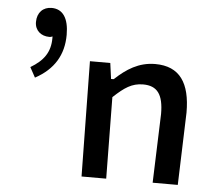

<svg xmlns="http://www.w3.org/2000/svg" viewBox="-50 -753 904 799"><g transform="rotate(5 402.0 -354.0)"><path d="M206 -592C206 -661 181 -698 134 -698C99 -698 74 -674 74 -634C74 -598 101 -577 134 -577C137 -577 140 -577 142 -578L148 -580V-573C148 -514 121 -477 67 -445L90 -403C168 -445 206 -508 206 -592ZM397 -491H312L319 -10H422L418 -350L420 -352C463 -392 494 -414 541 -414C600 -414 626 -380 626 -298L616 -10H721L731 -313C731 -436 687 -503 584 -503C515 -503 464 -469 418 -426L416 -425H406Z"/></g></svg>

Font: Falling Sky
Style: Light
Weight: 400
Designer: Paul D. Hunt
Foundry: Adobe Systems Incorporated
Version: Version 1.02